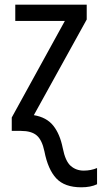

<svg xmlns="http://www.w3.org/2000/svg" viewBox="-20 -557 433 817"><path d="M393 227V158Q367 169 336 169Q304 169 281 149Q258 129 247 73Q235 13 206.5 -22.5Q178 -58 124 -67L349 -474V-537H45V-468H256L30 -57V0H69Q114 0 136.5 19.5Q159 39 169 87Q184 164 219.5 202Q255 240 326 240Q366 240 393 227Z"/></svg>

Font: Noto Sans UI SemiCondensed
Style: Regular
Weight: 400
Width: 4
Designer: Monotype Design Team
Foundry: Monotype Imaging Inc.
Version: 1.001